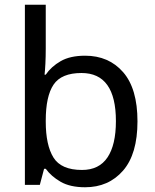

<svg xmlns="http://www.w3.org/2000/svg" viewBox="-20 -780 655 810"><path d="M173 -575Q173 -541 171.5 -511.5Q170 -482 168 -465H173Q196 -499 236 -522Q276 -545 339 -545Q439 -545 499.5 -475.5Q560 -406 560 -268Q560 -130 499 -60Q438 10 339 10Q276 10 236 -13Q196 -36 173 -68H166L148 0H85V-760H173ZM324 -472Q239 -472 206 -423Q173 -374 173 -271V-267Q173 -168 205.5 -115.5Q238 -63 326 -63Q398 -63 433.5 -116Q469 -169 469 -269Q469 -472 324 -472Z"/></svg>

Font: Noto Sans Imperial Aramaic
Style: Regular
Weight: 400
Designer: Monotype Design Team
Foundry: Monotype Imaging Inc.
Version: Version 2.001; ttfautohint (v1.8.4.7-5d5b)